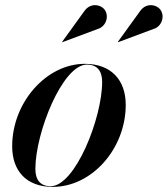

<svg xmlns="http://www.w3.org/2000/svg" viewBox="-20 -719 654 749"><path d="M579 -606C611 -615.5 623 -654 607.5 -678.5C594 -700.5 552.5 -711 527.5 -677L440 -556L441 -554.5ZM361.5 -606C393.5 -615.5 405.5 -654 390 -678.5C376.5 -700.5 335 -711 310 -677L222.5 -556L223.5 -554.5ZM186 10C339.5 10 470.5 -140 470.5 -310C470.5 -405 415.5 -470 310.5 -470C161 -470 27.5 -319.5 27.5 -148.5C27.5 -53.5 81.5 10 186 10ZM177.5 7.5C136.5 7.5 118 -18.5 118 -60C118 -201.5 224 -467 319 -467C360 -467 378.5 -441 378.5 -399.5C378.5 -258 273 7.5 177.5 7.5Z"/></svg>

Font: Bodoni* 72pt Medium
Style: Italic
Weight: 500
Italic angle: -13°
Version: Version 2.3